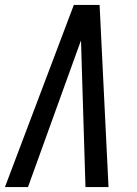

<svg xmlns="http://www.w3.org/2000/svg" viewBox="-35 -755 555 775"><path d="M-15 0 263 -735H367L403 0H310L295 -490Q294 -516 293.5 -541.5Q293 -567 292 -592Q283 -567 273.5 -541.5Q264 -516 255 -490L78 0Z"/></svg>

Font: Iosevka Medium Oblique
Style: Regular
Weight: 500
Italic angle: -9°
Monospace: yes
Designer: Belleve Invis
Foundry: Belleve Invis
Version: Version 32.5.0; ttfautohint (v1.8.4)